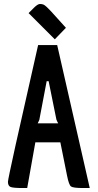

<svg xmlns="http://www.w3.org/2000/svg" viewBox="-20 -947 492 967"><path d="M399 0Q348 0 337.5 -8Q327 -16 318 -61L284 -230H158L117 0H94Q46 0 33 -5.5Q20 -11 20 -31.5Q20 -52 172 -720H268L432 0ZM215 -538 178 -343 170 -326H273Q272 -327 268 -335.5Q264 -344 264 -345L225 -538ZM151 -908Q170 -927 181.5 -927Q193 -927 201 -923Q213 -916 237 -890L312 -807L256 -749L124 -881Z"/></svg>

Font: Economica
Style: Bold
Weight: 700
Designer: Vicente Lamonaca
Foundry: Vicente Lamonaca
Version: Version 1.100